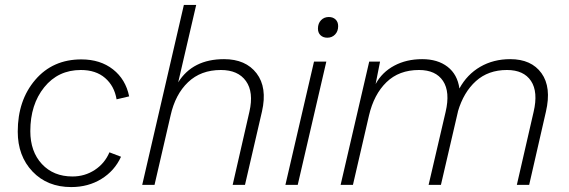

<svg xmlns="http://www.w3.org/2000/svg" viewBox="-20 -750 2308 779"><path d="M269 9Q172 9 112 -54Q52 -117 52 -216Q52 -343 123 -426Q194 -509 310 -509Q387 -509 438.5 -468.5Q490 -428 504 -359L453 -347Q444 -401 406.5 -433.5Q369 -466 308 -466Q216 -466 159.5 -396Q103 -326 103 -218Q103 -135 150 -84.5Q197 -34 274 -34Q324 -34 364.5 -60.5Q405 -87 424 -132L471 -114Q445 -57 391.5 -24Q338 9 269 9Z M889 -510Q977 -510 1021 -452.5Q1065 -395 1043 -298L974 0H924L992 -297Q1010 -376 978 -421Q946 -466 876 -466Q795 -466 743 -416.5Q691 -367 672 -281L607 0H557L726 -730H776L703 -416Q762 -510 889 -510Z M1308 -597Q1291 -597 1280.5 -607Q1270 -617 1270 -634Q1270 -655 1282.5 -668Q1295 -681 1314 -681Q1331 -681 1341.5 -671Q1352 -661 1352 -644Q1352 -623 1339.5 -610Q1327 -597 1308 -597ZM1304 -500 1188 0H1138L1254 -500Z M2050 -510Q2136 -510 2177 -453Q2218 -396 2195 -297L2127 0H2077L2145 -296Q2164 -377 2134.5 -421.5Q2105 -466 2037 -466Q1961 -466 1911 -421Q1861 -376 1838 -298V-297L1769 0H1719L1788 -296Q1807 -377 1777.5 -421.5Q1748 -466 1680 -466Q1599 -466 1548 -416.5Q1497 -367 1477 -281L1412 0H1362L1478 -500H1522L1504 -409Q1530 -457 1579.5 -483.5Q1629 -510 1693 -510Q1756 -510 1796 -479Q1836 -448 1844 -391Q1875 -448 1928.5 -479Q1982 -510 2050 -510Z"/></svg>

Font: Elaine Sans Light
Style: Italic
Weight: 300
Italic angle: -13°
Designer: Wei Huang
Foundry: Wei Huang
Version: Version 2.001;December 24, 2019;FontCreator 12.0.0.2547 64-b